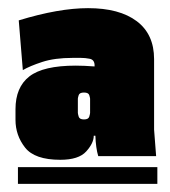

<svg xmlns="http://www.w3.org/2000/svg" viewBox="-20 -795 418 471"><path d="M363 -412H221Q215 -432 214 -462H210Q210 -444 191.5 -423.5Q173 -403 128 -403Q65 -403 41.5 -433Q18 -463 18 -501V-527Q18 -581 52 -607.5Q86 -634 166 -634Q176 -634 187.5 -633.5Q199 -633 212 -632Q213 -649 199 -651Q189 -653 178.5 -653Q168 -653 158 -653Q114 -653 83.5 -643Q53 -633 36 -623L26 -745Q124 -775 196 -775Q273 -775 315.5 -743Q358 -711 358 -650V-477Q359 -461 360.5 -444.5Q362 -428 363 -412ZM201 -518V-553Q201 -555 199 -561.5Q197 -568 186 -568Q175 -568 173 -561.5Q171 -555 171 -553V-518Q171 -516 173 -509Q175 -502 186 -502Q197 -502 199 -509Q201 -516 201 -518ZM24 -344V-385H366V-344Z"/></svg>

Font: Gasoek One
Style: Regular
Weight: 400
Designer: Jiashuo Zhang
Foundry: JAMO
Version: Version 1.000; ttfautohint (v1.8.4.7-5d5b);gftools[0.9.29]